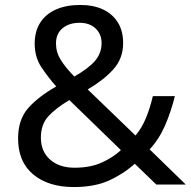

<svg xmlns="http://www.w3.org/2000/svg" viewBox="-20 -745 772 775"><path d="M304 -725Q358 -725 396.5 -706.5Q435 -688 456 -654Q477 -620 477 -571Q477 -508 436.5 -464Q396 -420 334 -384L527 -198Q553 -229 569.5 -269.5Q586 -310 597 -357H686Q670 -293 646 -238Q622 -183 584 -142L730 0H611L524 -84Q477 -42 419 -16Q361 10 278 10Q175 10 114 -41Q53 -92 53 -186Q53 -263 94.5 -309.5Q136 -356 207 -396Q175 -432 147.5 -473Q120 -514 120 -569Q120 -618 142 -653Q164 -688 205.5 -706.5Q247 -725 304 -725ZM260 -341Q206 -309 175.5 -276Q145 -243 145 -189Q145 -134 182 -101Q219 -68 281 -68Q345 -68 391 -89Q437 -110 468 -139ZM301 -653Q259 -653 232.5 -631Q206 -609 206 -570Q206 -534 225 -503.5Q244 -473 280 -436Q339 -470 364.5 -500.5Q390 -531 390 -571Q390 -607 366 -630Q342 -653 301 -653Z"/></svg>

Font: Noto Sans Kawi
Style: Regular
Weight: 400
Designer: Fadhl Haqq
Version: Version 1.000